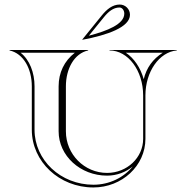

<svg xmlns="http://www.w3.org/2000/svg" viewBox="-20 -820 798 845"><path d="M343 -645C452.9 -665.5 552 -700.5 552 -755C552 -779.8 531.8 -800 507 -800C475.1 -800 449.8 -779 427.7 -751.7L342 -646ZM371.1 -662.9 437 -744.1C456.5 -768.1 478.2 -787 506 -787C517.6 -787 527 -774.9 527 -760C527 -713.6 452.2 -684 371.1 -662.9ZM620 -209V-400C620 -504.8 681 -591 758 -598V-600H462V-598C543.7 -598 610 -509.3 610 -400V-209C610 -126.2 538.9 -59 451.3 -59C351.2 -59 270 -141 270 -242V-440C270 -517.1 306.3 -584.5 368 -598V-600H22V-598C83.7 -584.5 120 -517.1 120 -440V-249C120 -108.5 241 5 391 5C517 5 620 -90.6 620 -209ZM564.5 -87.8C525 -38.8 461.9 -7 391 -7C247 -7 132 -115.8 132 -249V-440C132 -500.8 110.1 -557 70.6 -588H309.4C262.4 -551.2 238 -499.9 238 -440V-242C238 -134.4 333.6 -47 451.3 -47C494.5 -47 534.3 -62.5 564.5 -87.8ZM696.5 -588C652.6 -560.4 624.6 -521.7 612.5 -471.3C598.5 -522 569.5 -564.4 533.5 -588Z"/></svg>

Font: Sortefax
Style: Medium
Weight: 500
Designer: gluk
Foundry: gluk
Version: Version 0.261